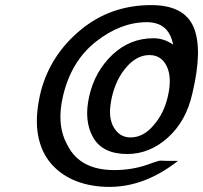

<svg xmlns="http://www.w3.org/2000/svg" viewBox="-20 -724 796 753"><path d="M136 -347Q136 -350 138 -356Q140 -362 140 -365Q178 -509 296 -606.5Q414 -704 573 -704Q703 -704 739.5 -617Q776 -530 734 -356Q710 -249 638.5 -184.5Q567 -120 479 -120Q382 -120 345 -185.5Q308 -251 330 -347Q352 -444 420.5 -509Q489 -574 582 -574Q623 -574 659 -549Q642 -637 556 -637Q453 -637 356 -560.5Q259 -484 227 -347Q200 -233 245 -154Q294 -57 428 -57Q495 -57 555 -77Q573 -83 580 -86Q591 -90 598.5 -92Q606 -94 610 -94Q614 -94 623 -93.5Q632 -93 639 -93H678Q548 9 409 9Q338 9 279.5 -13.5Q221 -36 181.5 -81Q142 -126 129.5 -192.5Q117 -259 136 -347ZM419 -344Q418 -339 416.5 -332Q415 -325 415 -323Q404 -261 427 -223Q450 -185 492 -185Q544 -185 585 -236Q624 -281 639 -349Q655 -420 634 -464Q613 -508 566 -508Q517 -508 476 -461Q435 -414 419 -344Z"/></svg>

Font: Coval
Style: Italic
Weight: 400
Foundry: Context Ltd
Version: Version 001.000